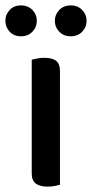

<svg xmlns="http://www.w3.org/2000/svg" viewBox="-45 -686 342 714"><path d="M178 1Q172 3 159.5 5.5Q147 8 132 8Q103 8 88 -3.5Q73 -15 73 -41V-464Q80 -466 93 -468.5Q106 -471 120 -471Q150 -471 164 -459.5Q178 -448 178 -422ZM92 -609Q92 -585 75.5 -568Q59 -551 33 -551Q7 -551 -9 -568Q-25 -585 -25 -609Q-25 -632 -9 -649Q7 -666 33 -666Q59 -666 75.5 -649Q92 -632 92 -609ZM277 -609Q277 -585 260.5 -568Q244 -551 218 -551Q192 -551 175.5 -568Q159 -585 159 -609Q159 -632 175.5 -649Q192 -666 218 -666Q244 -666 260.5 -649Q277 -632 277 -609Z"/></svg>

Font: Baloo Da 2 Medium
Style: Regular
Weight: 500
Designer: Noopur Datye, Sulekha Rajkumar and Ek Type
Foundry: Ek Type
Version: Version 1.640;hotconv 1.0.111;makeotfexe 2.5.65597; ttfautoh